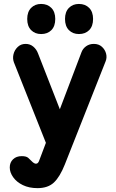

<svg xmlns="http://www.w3.org/2000/svg" viewBox="-20 -750 596 984"><path d="M172.2 214.2Q129 214.2 97 198.6Q65 183 47.5 158.2Q30 133.5 30 108.2Q30 82.5 46.8 66.4Q63.5 50.2 91.5 50.2Q114.5 50.2 124.5 58.9Q134.5 67.5 141.5 75.2Q146.8 81 152.9 85Q159 89 164.2 89Q170.8 89 174.9 84Q179 79 181.5 71.2L215.2 -18L51 -431.2Q44 -450.8 49.2 -472.2Q54.5 -493.8 70.9 -509.4Q87.2 -525 111.2 -525Q134.2 -525 150.5 -511.2Q166.8 -497.5 174.5 -477.2L304.2 -145.2L267.2 -138.8L397.8 -482.8Q404.8 -501.2 421.5 -513.1Q438.2 -525 460.8 -525Q486.2 -525 502.4 -510.2Q518.5 -495.5 523.8 -474.9Q529 -454.2 521 -435L312.2 93Q287.2 156 256.6 185.1Q226 214.2 172.2 214.2ZM190.8 -575.5Q159.5 -575.5 139.5 -595.6Q119.5 -615.8 119.5 -652.8Q119.5 -689.2 139.4 -709.5Q159.3 -729.8 190.6 -729.8Q223.2 -729.8 243.2 -709.5Q263.2 -689.2 263.2 -652.8Q263.2 -615.8 243.4 -595.6Q223.5 -575.5 190.8 -575.5ZM384.5 -575.5Q353.2 -575.5 333.2 -595.6Q313.2 -615.8 313.2 -652.8Q313.2 -689.2 333.1 -709.5Q353 -729.8 384.3 -729.8Q417 -729.8 437 -709.5Q457 -689.2 457 -652.8Q457 -615.8 437.1 -595.6Q417.2 -575.5 384.5 -575.5Z"/></svg>

Font: National Park
Style: Regular
Weight: 400
Designer: Andrea Herstowski, Ben Hoepner
Version: Version 1.009